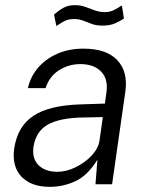

<svg xmlns="http://www.w3.org/2000/svg" viewBox="-20 -716 583 746"><path d="M173.5 10Q102 10 64 -29Q26 -68 35 -138Q47.5 -224 109 -265.5Q170.5 -307 295 -310.5L387.5 -313.5L393.5 -356.5Q401 -409 372.8 -438Q344.5 -467 292 -467Q248 -467 210 -443.5Q172 -420 157 -373.5H88.5Q97.5 -416 126.2 -450.8Q155 -485.5 200.5 -506.2Q246 -527 304 -527Q394 -527 436 -482Q478 -437 467 -360L415.5 0H351L358.5 -95.5Q320.5 -34 273 -12Q225.5 10 173.5 10ZM203 -48.5Q237.5 -48.5 273.5 -66Q309.5 -83.5 335.5 -111Q361.5 -138.5 366.5 -169L379.5 -261L303 -259.5Q211.5 -258 165.2 -231.5Q119 -205 110 -145Q104 -99.5 130 -74Q156 -48.5 203 -48.5ZM199 -615 190 -659.5Q207.5 -675 226 -685.5Q244.5 -696 271 -696Q293 -696 311.5 -689.2Q330 -682.5 348.2 -675.8Q366.5 -669 387 -669Q407 -669 422.5 -676.8Q438 -684.5 453.5 -695L461.5 -644Q448.5 -635 428.2 -625.8Q408 -616.5 379 -616.5Q354.5 -616.5 337.2 -622.8Q320 -629 304 -635.5Q288 -642 267.5 -642Q244 -642 229 -633.5Q214 -625 199 -615Z"/></svg>

Font: Public Sans Light
Style: Italic
Weight: 300
Italic angle: -8°
Designer: The Public Sans project authors (U.S. Web Design System). Libre Franklin designed by Pablo Impallari and Rodrigo Fuenzal
Version: Version 1.007; ttfautohint (v1.8.1) -l 8 -r 50 -G 200 -x 14 